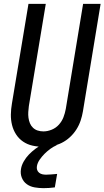

<svg xmlns="http://www.w3.org/2000/svg" viewBox="-20 -755 543 998"><path d="M205 8Q176 8 149 2Q122 -4 100 -19Q78 -34 63.5 -56.5Q49 -79 42.5 -105.5Q36 -132 36.5 -160Q37 -188 42 -217L128 -735H218L130 -204Q128 -188 127 -173Q126 -158 128 -143Q130 -128 135.5 -114.5Q141 -101 151.5 -91Q162 -81 176 -76.5Q190 -72 206 -72Q227 -72 249 -81Q271 -90 286.5 -107.5Q302 -125 310 -146Q318 -167 322 -189L412 -735H503L411 -176Q407 -152 399 -128Q391 -104 377 -82Q363 -60 343.5 -42Q324 -24 301 -12.5Q278 -1 253.5 3.5Q229 8 205 8ZM206 223Q183 223 160 219Q137 215 119.5 202.5Q102 190 93.5 169Q85 148 89 124Q92 104 103.5 84Q115 64 130.5 48Q146 32 164 18.5Q182 5 202 -5L209 -8H275L274 0Q256 8 240.5 19.5Q225 31 211.5 44.5Q198 58 186.5 74.5Q175 91 172 108Q170 119 173 128Q176 137 183.5 143Q191 149 200.5 151Q210 153 220 153Q234 153 248.5 151.5Q263 150 277 149L265 219Q250 221 235.5 222Q221 223 206 223Z"/></svg>

Font: Iosevka SS04 Medium Oblique
Style: Regular
Weight: 500
Italic angle: -9°
Monospace: yes
Designer: Belleve Invis
Foundry: Belleve Invis
Version: Version 19.0.0; ttfautohint (v1.8.4)